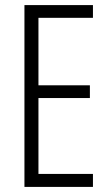

<svg xmlns="http://www.w3.org/2000/svg" viewBox="-20 -734 432 754"><path d="M345 0H76V-714H345V-664H131V-399H333V-349H131V-51H345Z"/></svg>

Font: Noto Sans ExtraCondensed Light
Style: Regular
Weight: 300
Width: 2
Designer: Monotype Design Team
Foundry: Monotype Imaging Inc.
Version: Version 2.013; ttfautohint (v1.8.4.7-5d5b)